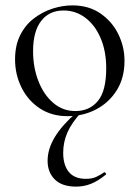

<svg xmlns="http://www.w3.org/2000/svg" viewBox="-20 -419 519 714"><path d="M263 275Q211 275 184 248.5Q157 222 157 179Q157 135 184 90.5Q211 46 264 0L282 -1Q247 37 231 73Q215 109 215 149Q215 195 236 220.5Q257 246 299 246Q323 246 338.5 238.5Q354 231 367 222Q369 220 372.5 224Q376 228 374 230Q345 254 318.5 264.5Q292 275 263 275ZM231 13Q172 13 128 -16Q84 -45 60 -93.5Q36 -142 36 -198Q36 -250 55 -288Q74 -326 106 -350.5Q138 -375 175.5 -387Q213 -399 249 -399Q310 -399 353.5 -369Q397 -339 420 -292Q443 -245 443 -193Q443 -129 414 -83Q385 -37 337 -12Q289 13 231 13ZM260 -6Q313 -6 344 -43.5Q375 -81 375 -165Q375 -228 354.5 -276.5Q334 -325 298 -352.5Q262 -380 216 -380Q163 -380 133 -341Q103 -302 103 -229Q103 -168 123 -117Q143 -66 178.5 -36Q214 -6 260 -6Z"/></svg>

Font: Cormorant Light
Style: Regular
Weight: 400
Version: Version 4.000